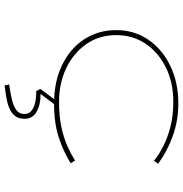

<svg xmlns="http://www.w3.org/2000/svg" viewBox="0 -575 802 842"><g transform="rotate(90 401.0 -154.0)"><path d="M434 10Q339 10 266 -25Q193 -60 152.5 -122Q112 -184 112 -263Q112 -341 153.5 -402.5Q195 -464 268 -499.5Q341 -535 434 -535Q509 -535 577 -510.5Q645 -486 698 -446L685 -428Q660 -449 622 -468.5Q584 -488 535.5 -500.5Q487 -513 426 -513Q341 -513 275 -480Q209 -447 171.5 -391Q134 -335 134 -263Q134 -187 174 -130.5Q214 -74 280 -43Q346 -12 426 -12Q491 -12 538.5 -22.5Q586 -33 621.5 -49Q657 -65 684 -82L696 -63Q647 -32 583.5 -11Q520 10 434 10ZM355 227 350 207Q384 202 413.5 195.5Q443 189 461.5 176Q480 163 480 141Q480 123 468.5 111.5Q457 100 434.5 94Q412 88 379 88L370 70L422 0H444L392 69Q441 69 471 87Q501 105 501 139Q501 167 487 183Q473 199 451 207.5Q429 216 403.5 220Q378 224 355 227Z"/></g></svg>

Font: Lexend Tera Thin
Style: Regular
Weight: 250
Version: Version 1.007